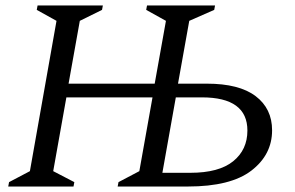

<svg xmlns="http://www.w3.org/2000/svg" viewBox="-20 -680 1077 700"><path d="M10 0 13 -16 89 -56 186 -604 114 -644 117 -660H355L352 -644L271 -604L230 -375H544L585 -604L513 -644L516 -660H764L761 -644L670 -604L629 -375H734Q852 -375 912 -329.5Q972 -284 972 -205Q972 -116 896.5 -58Q821 0 665 0H409L412 -16L488 -56L536 -325H222L174 -56L251 -16L248 0ZM572 -50H674Q778 -50 830 -92Q882 -134 882 -204Q882 -325 716 -325H621Z"/></svg>

Font: Spectral SC
Style: Italic
Weight: 400
Italic angle: -10°
Designer: Jean-Baptiste Levee
Foundry: Production Type
Version: Version 2.001